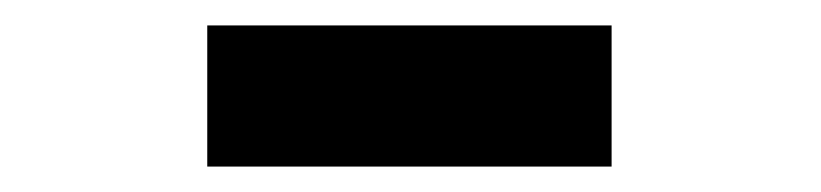

<svg xmlns="http://www.w3.org/2000/svg" viewBox="-20 -723 646 151"><path d="M461 -592H143V-703H461Z"/></svg>

Font: Wix Madefor Text ExtraBold
Style: Regular
Weight: 800
Designer: Dalton Maag Ltd
Foundry: Dalton Maag Ltd
Version: Version 3.100